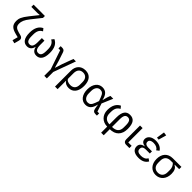

<svg xmlns="http://www.w3.org/2000/svg" viewBox="344 -2400 4219 4219"><g transform="rotate(45 2453.5 -290.0)"><path d="M64 -670H257L319 -675V-670L170 -483C69 -356 47 -291 47 -222C47 -98 99 -43 251 -5L323 13L289 140L365 159L395 47C398 35 400 24 400 14C400 -21 380 -48 333 -60L261 -79C169 -103 133 -143 133 -215V-229C133 -287 155 -353 240 -459L416 -680V-740H64Z M792 -349H712V-217C712 -98 676 -59 617 -59C558 -59 522 -98 522 -217V-269C522 -377 554 -436 626 -472L581 -528C489 -484 436 -392 436 -242C436 -63 504 12 607 12C689 12 734 -40 750 -115H754C770 -40 815 12 897 12C1000 12 1068 -63 1068 -242C1068 -398 1016 -485 923 -528L878 -472C948 -438 982 -370 982 -269V-217C982 -98 946 -59 887 -59C828 -59 792 -98 792 -217Z M1336 200H1416V0L1604 -516H1527L1432 -259L1379 -94H1374L1327 -259L1261 -457C1246 -502 1219 -516 1175 -516H1130V-446H1184L1336 0Z M1670 200H1750V-59H1754C1781 -14 1835 12 1902 12C2034 12 2114 -89 2114 -262C2114 -430 2038 -528 1894 -528C1746 -528 1670 -424 1670 -296ZM1882 -60C1813 -60 1750 -89 1750 -137V-295C1750 -398 1801 -456 1889 -456C1977 -456 2028 -398 2028 -295V-221C2028 -118 1980 -60 1882 -60Z M2772 -70H2718L2655 -260L2764 -516H2676L2649 -443L2620 -332H2616C2588 -464 2527 -528 2421 -528C2297 -528 2214 -421 2214 -258C2214 -95 2297 12 2421 12C2529 12 2587 -55 2614 -184H2618L2635 -83C2645 -23 2673 0 2727 0H2772ZM2421 -59C2358 -59 2300 -114 2300 -222V-294C2300 -402 2358 -457 2421 -457C2481 -457 2515 -433 2548 -343L2579 -258L2548 -173C2515 -83 2481 -59 2421 -59Z M3103 200H3183V12C3355 12 3459 -88 3459 -274C3459 -453 3396 -528 3278 -528C3166 -528 3103 -453 3103 -274V-59C3009 -59 2932 -111 2932 -230V-269C2932 -377 2964 -436 3036 -472L2991 -528C2899 -484 2846 -392 2846 -250C2846 -92 2955 12 3103 12ZM3183 -299C3183 -418 3219 -457 3278 -457C3337 -457 3373 -418 3373 -299V-230C3373 -106 3297 -59 3183 -59Z M3781 -70H3676V-516H3596V-85C3596 -35 3626 0 3681 0H3781Z M4156 -769 4076 -780 4047 -592 4104 -585ZM4239 -140C4210 -87 4157 -59 4077 -59C3994 -59 3952 -89 3952 -141V-153C3952 -205 3989 -233 4061 -233H4183V-300H4061C4000 -300 3963 -331 3963 -374V-386C3963 -421 3996 -457 4080 -457C4154 -457 4207 -429 4233 -381L4291 -427C4255 -489 4181 -528 4081 -528C3954 -528 3877 -464 3877 -379C3877 -315 3921 -277 3993 -269V-265C3910 -250 3866 -209 3866 -137C3866 -48 3933 12 4072 12C4181 12 4254 -25 4296 -99Z M4882 -446V-516H4616C4458 -516 4371 -410 4371 -252C4371 -94 4466 12 4604 12C4742 12 4837 -94 4837 -252C4837 -349 4810 -408 4744 -439V-446ZM4686 -446C4730 -401 4751 -356 4751 -283V-221C4751 -112 4690 -59 4604 -59C4518 -59 4457 -112 4457 -221V-283C4457 -392 4518 -446 4616 -446Z"/></g></svg>

Font: LVC Sans
Style: Regular
Weight: 400
Designer: Mike Abbink, Paul van der Laan, Pieter van Rosmalen
Foundry: Bold Monday
Version: Version 3.0